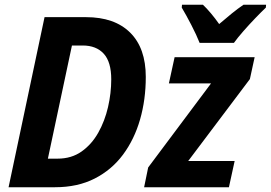

<svg xmlns="http://www.w3.org/2000/svg" viewBox="-20 -786 1137 806"><path d="M16 0 167 -714H341Q461 -714 526.5 -649Q592 -584 592 -463Q592 -368 568 -284.5Q544 -201 496.5 -137Q449 -73 377.5 -36.5Q306 0 211 0ZM222 -120Q280 -120 322.5 -150Q365 -180 392.5 -229Q420 -278 433.5 -336.5Q447 -395 447 -453Q447 -526 415.5 -560.5Q384 -595 327 -595H282L181 -120ZM585 0 602 -83 866 -436H689L713 -546H1049L1029 -454L770 -110H965L941 0ZM818 -606Q805 -639 783 -681.5Q761 -724 743 -754L744 -766H832Q847 -752 865.5 -730Q884 -708 900 -685Q928 -709 952.5 -729Q977 -749 1002 -766H1097L1096 -754Q1078 -737 1052 -710Q1026 -683 1001.5 -655Q977 -627 962 -606Z"/></svg>

Font: Noto Sans SemiCondensed
Style: Bold Italic
Weight: 700
Width: 4
Italic angle: -12°
Designer: Monotype Design Team
Foundry: Monotype Imaging Inc.
Version: Version 2.013; ttfautohint (v1.8.4.7-5d5b)